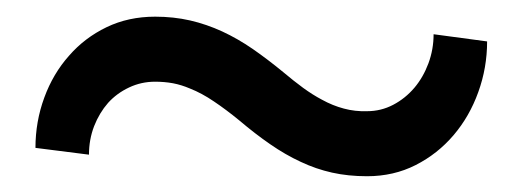

<svg xmlns="http://www.w3.org/2000/svg" viewBox="-20 -412 640 235"><path d="M576.2 -361.3 510.7 -370.1Q510.7 -351.6 504.4 -334.5Q498 -317.4 487.3 -304.7Q476.1 -291.5 461.2 -283.7Q446.3 -275.9 429.2 -275.9Q414.6 -275.4 400.9 -279.1Q387.2 -282.7 374 -290Q362.8 -295.9 351.1 -304.4Q339.4 -313 326.7 -323.7Q307.6 -339.4 289.3 -352.1Q271 -364.7 252 -373.5Q232.9 -382.3 212.6 -387Q192.4 -391.6 169.9 -391.6Q137.2 -391.6 110.4 -378.7Q83.5 -365.7 64.5 -343.8Q44.9 -321.8 34.2 -292.5Q23.4 -263.2 23.4 -231L88.9 -222.7Q88.9 -241.2 95.2 -257.6Q101.6 -273.9 112.3 -286.1Q123 -297.9 137.9 -304.9Q152.8 -312 169.9 -312Q181.2 -312 191.7 -310.1Q202.1 -308.1 212.4 -303.7Q227.1 -297.9 241.9 -287.8Q256.8 -277.8 272.9 -264.6Q292.5 -248 310.8 -235.4Q329.1 -222.7 348.1 -213.9Q366.7 -205.1 386.5 -200.7Q406.2 -196.3 429.2 -196.3Q461.9 -196.3 488.8 -210Q515.6 -223.6 535.2 -246.6Q554.7 -269.5 565.4 -299.3Q576.2 -329.1 576.2 -361.3Z"/></svg>

Font: RobotoMono Nerd Font
Style: Regular
Weight: 400
Monospace: yes
Designer: Google
Version: Version 3.000;Nerd Fonts 3.2.1